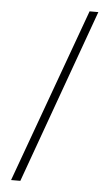

<svg xmlns="http://www.w3.org/2000/svg" viewBox="-52 -750 441 786"><g transform="rotate(5 168.5 -357.0)"><path d="M320 -715 62 1H24L284 -715Z"/></g></svg>

Font: Noto Sans Gujarati UI ExtraCondensed ExtraLight
Style: Regular
Weight: 200
Width: 2
Designer: Jelle Bosma - Monotype Design Team, Universal Thirst
Foundry: Monotype Imaging Inc.
Version: Version 2.106; ttfautohint (v1.8.4.7-5d5b)